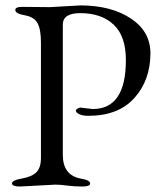

<svg xmlns="http://www.w3.org/2000/svg" viewBox="-20 -678 592 703"><path d="M530.8 -481.9Q530.3 -383.8 471.7 -318.8Q413.1 -253.9 303.2 -253.9Q283.2 -253.9 270.5 -259.8Q257.8 -265.6 257.8 -272.9Q257.8 -276.9 263.7 -280.3Q269.5 -283.7 273.9 -284.2L289.1 -282.2Q304.2 -280.3 319.8 -278.8Q440.9 -278.8 440.9 -458Q440.9 -545.9 396 -587.9Q351.1 -629.9 273.9 -629.9Q210 -629.9 210 -587.9V-110.8Q210 -35.6 276.9 -23.9Q310.1 -18.1 310.1 -6.3Q310.5 4.9 281.2 4.9Q252 4.9 226.1 1.5Q200.2 -2 183.1 -2L53.2 4.9Q24.4 4.9 23.9 -6.3Q23.9 -18.1 60.1 -24.4Q96.7 -30.8 113.3 -47.4Q129.9 -64 129.9 -100.1V-522Q129.9 -569.8 117.7 -592.8Q105 -616.2 70.3 -622.1Q35.6 -627.9 36.1 -642.1Q36.1 -653.3 64.9 -652.8L163.1 -651.9L273.9 -658.2Q386.7 -658.2 459 -610.4Q531.2 -562.5 530.8 -481.9Z"/></svg>

Font: EBGaramond
Style: Regular
Weight: 400
Version: Version 000.012g